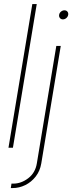

<svg xmlns="http://www.w3.org/2000/svg" viewBox="-20 -748 366 972"><path d="M166 -727.5 45.4 0H22.9L143.6 -727.5ZM265.1 -515.6H287.6L189 79.1Q182.6 117.7 160.6 145.8Q138.7 173.8 107.9 189Q77.1 204.1 43.5 204.1H34.7L38.1 181.6H46.9Q87.4 181.6 123 154.3Q158.7 127 166.5 79.1ZM298.3 -649.9Q289.1 -649.9 283.4 -656.7Q277.8 -663.6 279.3 -672.9Q280.8 -682.6 288.8 -689.2Q296.9 -695.8 306.2 -695.8Q315.9 -695.8 321.3 -689.2Q326.7 -682.6 325.2 -672.9Q323.7 -663.6 315.9 -656.7Q308.1 -649.9 298.3 -649.9Z"/></svg>

Font: Inter Display Thin
Style: Italic
Weight: 100
Italic angle: -9.39999°
Designer: Rasmus Andersson
Foundry: rsms
Version: Version 4.000;git-a52131595